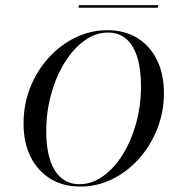

<svg xmlns="http://www.w3.org/2000/svg" viewBox="-20 -697 667 729"><path d="M284.7 11.3Q219.4 11.3 171 -18.5Q122.6 -48.4 96 -102Q69.4 -155.6 69.4 -228.2Q69.4 -300 94.4 -363.7Q119.4 -427.4 163.7 -476.6Q208.1 -525.8 265.7 -554Q323.4 -582.3 387.9 -582.3Q453.2 -582.3 501.2 -552.8Q549.2 -523.4 575.8 -469.8Q602.4 -416.1 602.4 -343.5Q602.4 -271.8 577 -207.7Q551.6 -143.5 507.7 -94.4Q463.7 -45.2 406.5 -16.9Q349.2 11.3 284.7 11.3ZM281.5 2.4Q328.2 2.4 370.6 -27.4Q412.9 -57.3 445.6 -109.7Q478.2 -162.1 496.8 -229Q515.3 -296 515.3 -370.2Q515.3 -435.5 500.8 -481Q486.3 -526.6 458.5 -550Q430.6 -573.4 390.3 -573.4Q343.5 -573.4 301.2 -543.1Q258.9 -512.9 226.2 -460.5Q193.5 -408.1 174.6 -340.7Q155.6 -273.4 155.6 -199.2Q155.6 -102.4 188.3 -50Q221 2.4 281.5 2.4ZM278.2 -667.7 279.8 -677.4H581.5L579 -667.7Z"/></svg>

Font: Playfair 144pt
Style: Italic
Weight: 400
Italic angle: -15.6°
Designer: Claus Eggers Sørensen
Foundry: Claus Eggers Sørensen
Version: Version 2.001;gftools[0.9.30]